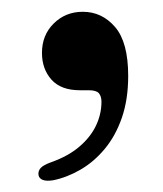

<svg xmlns="http://www.w3.org/2000/svg" viewBox="-20 -156 284 334"><path d="M119 1Q86 1 69.5 -17.5Q53 -36 53 -64Q53 -95 73.5 -115.2Q94 -135.5 124 -135.5Q157.5 -135.5 180.2 -109Q203 -82.5 203 -24Q203 17 192 48.8Q181 80.5 162.2 103Q143.5 125.5 120.2 139Q97 152.5 73 157.5Q61 159.5 54.5 157Q48 154.5 47 148.5Q46 141.5 50.8 136.2Q55.5 131 69.5 126Q99 115.5 118.2 99Q137.5 82.5 147 62.5Q156.5 42.5 156.5 21Q156.5 11.5 152 6.2Q147.5 1 134.5 1Z"/></svg>

Font: Fraunces 36pt
Style: Regular
Weight: 400
Version: Version 1.000;[b76b70a41]